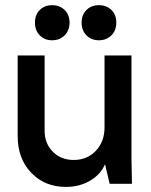

<svg xmlns="http://www.w3.org/2000/svg" viewBox="-20 -716 589 748"><path d="M236.8 12.2Q154.3 12.2 101.6 -43Q48.8 -98.1 48.8 -186V-500H153.8V-206.1Q153.8 -157.2 185.8 -125Q217.8 -92.8 267.1 -92.8Q319.3 -92.8 353.3 -128.4Q387.2 -164.1 387.2 -219.2V-500H492.2V-100.1L494.1 0H407.2L389.2 -76.2Q372.1 -36.1 330.8 -12Q289.6 12.2 236.8 12.2ZM365.2 -695.8Q395.5 -695.8 414.3 -677Q433.1 -658.2 433.1 -627.9Q433.1 -597.7 414.1 -578.4Q395 -559.1 365.2 -559.1Q335.4 -559.1 316.7 -578.4Q297.9 -597.7 297.9 -627.9Q297.9 -658.2 316.7 -677Q335.4 -695.8 365.2 -695.8ZM231.9 -578.4Q212.9 -559.1 183.1 -559.1Q153.3 -559.1 134.8 -578.4Q116.2 -597.7 116.2 -627.9Q116.2 -658.2 134.8 -677Q153.3 -695.8 183.1 -695.8Q212.9 -695.8 231.9 -677Q251 -658.2 251 -627.9Q251 -597.7 231.9 -578.4Z"/></svg>

Font: Apfel Grotezk Mittel
Style: Regular
Weight: 500
Designer: Luigi Gorlero
Foundry: © 2023, Luigi Gorlero & Collletttivo
Version: Version 2.000;Glyphs 3.2 (3217)